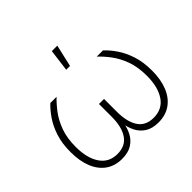

<svg xmlns="http://www.w3.org/2000/svg" viewBox="-179 -948 1152 1152"><g transform="rotate(-45 396.5 -372.0)"><path d="M241.7 6.3Q181.2 6.3 138.4 -23.9Q95.7 -54.2 73.2 -109.9Q50.8 -165.5 50.8 -241.7Q50.8 -314.9 69.3 -371.1Q87.9 -427.2 116.2 -468Q144.5 -508.8 173.3 -535.6H226.1Q195.8 -506.8 165.5 -466.8Q135.3 -426.8 115 -371.6Q94.7 -316.4 94.7 -241.2Q94.7 -146.5 132.6 -90.3Q170.4 -34.2 242.2 -34.2Q310.1 -34.2 342.8 -82.5Q375.5 -130.9 375.5 -216.8V-325.2H418.5V-216.8Q418.5 -130.9 450.2 -82.5Q481.9 -34.2 549.8 -34.2Q623 -34.2 660.9 -90.3Q698.7 -146.5 698.7 -241.2Q698.7 -316.9 678.2 -372.3Q657.7 -427.7 627.4 -467.8Q597.2 -507.8 566.9 -535.6H619.6Q648.9 -509.3 677 -468.5Q705.1 -427.7 723.9 -371.6Q742.7 -315.4 742.7 -241.7Q742.7 -165.5 720 -109.9Q697.3 -54.2 654.3 -23.9Q611.3 6.3 550.8 6.3Q499 6.3 465.8 -14.6Q432.6 -35.6 415 -70.3Q397.5 -105 392.1 -145H399.9Q395 -104.5 377.2 -69.8Q359.4 -35.2 326.2 -14.4Q293 6.3 241.7 6.3ZM381.8 -609.4 399.9 -749.5H446.3L414.1 -609.4Z"/></g></svg>

Font: Inter 20pt ExtraLight
Style: Regular
Weight: 250
Version: Version 4.001;git-66647c0bb